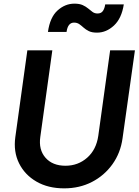

<svg xmlns="http://www.w3.org/2000/svg" viewBox="-20 -1021 760 1053"><path d="M332 12Q244 12 180 -25Q116 -62 84.5 -125.5Q53 -189 64 -269L130 -745H267L201 -270Q191 -200 229.5 -156Q268 -112 339 -112Q408 -112 458 -156Q508 -200 519 -276L584 -745H720L652 -262Q641 -182 596.5 -120Q552 -58 484 -23Q416 12 332 12ZM512 -842Q484 -842 467 -850.5Q450 -859 438.5 -869.5Q427 -880 415 -888.5Q403 -897 386 -897Q352 -897 345 -846H243Q254 -926 295.5 -963.5Q337 -1001 388 -1001Q416 -1001 433.5 -993Q451 -985 463.5 -974.5Q476 -964 487.5 -955.5Q499 -947 515 -947Q535 -947 544.5 -961Q554 -975 557 -997H659Q647 -920 605 -881Q563 -842 512 -842Z"/></svg>

Font: Plus Jakarta Sans
Style: Bold Italic
Weight: 700
Italic angle: -8°
Designer: Gumpita Rahayu
Foundry: Tokotype
Version: Version 2.071; ttfautohint (v1.8.4.7-5d5b);gftools[0.9.29]